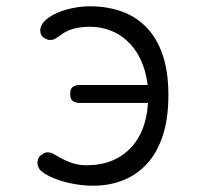

<svg xmlns="http://www.w3.org/2000/svg" viewBox="-20 -580 640 610"><path d="M515 -278Q515 -203 497 -148.5Q479 -94 446.5 -59Q414 -24 370.5 -7Q327 10 276 10Q249 10 221.5 5.5Q194 1 171 -6.5Q148 -14 130.5 -23.5Q113 -33 106 -42Q102 -48 100.5 -53Q99 -58 99 -63Q99 -71 102.5 -78Q106 -85 113 -89Q118 -93 122.5 -94.5Q127 -96 131 -96Q140 -96 148 -92Q156 -88 171 -79Q193 -67 212.5 -61Q232 -55 255 -55Q345 -55 398 -113Q445 -165 450 -253H232Q220 -253 211.5 -259Q203 -265 203 -281.5Q203 -298 211.5 -304Q220 -310 232 -310H449Q445 -343 435 -371Q420 -412 394 -440Q368 -468 335 -481.5Q302 -495 267 -495Q235 -495 211 -488Q187 -481 167 -464Q161 -460 154.5 -456.5Q148 -453 140 -453Q136 -453 133.5 -453.5Q131 -454 129 -455Q118 -459 113 -466Q108 -473 108 -483Q108 -488 109 -492Q110 -496 112 -500Q119 -513 134.5 -524Q150 -535 171.5 -543Q193 -551 217 -555.5Q241 -560 266 -560Q320 -560 365.5 -544Q411 -528 444.5 -494Q478 -460 496.5 -406.5Q515 -353 515 -278Z"/></svg>

Font: Maple Mono ExtraLight
Style: Regular
Weight: 275
Monospace: yes
Designer: subframe7536
Version: Version 7.000